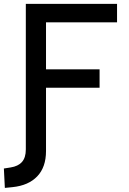

<svg xmlns="http://www.w3.org/2000/svg" viewBox="-42 -713 648 966"><path d="M-17.6 232.4 -22.5 134.8 11.7 129.4Q49.3 123.5 68.6 101.8Q87.9 80.1 87.9 38.6V-89.8H189.5V46.9Q189.5 127.9 145.5 174.1Q101.6 220.2 21.5 228.5ZM87.9 0V-693.4H189.5V0ZM87.9 -271.5V-364.3H459V-271.5ZM87.9 -600.6V-693.4H546.9V-600.6Z"/></svg>

Font: Cascadia Mono
Style: Regular
Weight: 400
Monospace: yes
Designer: Aaron Bell
Foundry: Saja Typeworks
Version: Version 2404.023